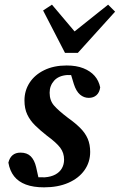

<svg xmlns="http://www.w3.org/2000/svg" viewBox="-20 -790 514 824"><path d="M169 14Q123 14 91 2Q59 -10 40.5 -33.5Q22 -57 16 -92Q21 -113 34 -124Q47 -135 68 -135Q96 -135 112 -119Q128 -103 135 -73L149 -10L95 -31Q115 -30 133.5 -29.5Q152 -29 172 -29Q199 -31 217.5 -41Q236 -51 245.5 -67.5Q255 -84 255 -105Q255 -134 238.5 -156Q222 -178 181 -208Q153 -230 131 -251.5Q109 -273 97 -298.5Q85 -324 85 -359Q85 -401 107 -435Q129 -469 170 -489Q211 -509 266 -509Q308 -509 338 -497Q368 -485 386 -464.5Q404 -444 410 -415Q407 -393 394 -381.5Q381 -370 361 -370Q340 -370 323.5 -384Q307 -398 297 -429L280 -485L328 -466Q314 -467 299 -467.5Q284 -468 268 -468Q231 -465 212 -443.5Q193 -422 193 -392Q193 -359 211.5 -337.5Q230 -316 272 -284Q303 -262 324.5 -240.5Q346 -219 356.5 -194.5Q367 -170 367 -138Q367 -94 342.5 -59.5Q318 -25 273.5 -5.5Q229 14 169 14ZM203 -770 323 -628H266L444 -770L474 -740L314 -563H259L165 -745Z"/></svg>

Font: Source Serif 4 SemiBold
Style: Italic
Weight: 600
Italic angle: -12°
Designer: Frank Grießhammer
Foundry: Adobe Systems Incorporated
Version: Version 4.004;hotconv 1.0.116;makeotfexe 2.5.65601